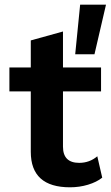

<svg xmlns="http://www.w3.org/2000/svg" viewBox="-20 -787 471 817"><path d="M382 -556H300L321 -767H431ZM394 -122 415 -31Q391 -12 354.5 -1Q318 10 278 10Q111 10 111 -141V-398H20V-500H111V-615L248 -653V-500H410V-398H248V-163Q248 -94 317 -94Q361 -94 394 -122Z"/></svg>

Font: Work Sans SemiBold
Style: Regular
Weight: 600
Designer: Wei Huang
Foundry: Wei Huang
Version: Version 1.500